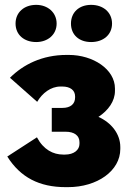

<svg xmlns="http://www.w3.org/2000/svg" viewBox="-20 -758 542 790"><path d="M355 -585C405 -585 441 -615 441 -661C441 -707 405 -738 355 -738C305 -738 272 -707 272 -661C272 -615 305 -585 355 -585ZM129 -585C176 -585 213 -615 213 -661C213 -707 176 -738 129 -738C79 -738 44 -707 44 -661C44 -615 79 -585 129 -585ZM250 12H260C380 12 475 -55 475 -145V-153C475 -208 437 -254 385 -277C426 -304 453 -342 453 -384V-394C453 -473 363 -532 263 -532H254C153 -532 75 -492 21 -438L133 -339C154 -375 189 -402 229 -402H236C269 -402 289 -387 289 -361V-357C289 -330 270 -314 237 -314H193V-216H250C286 -216 307 -200 307 -173V-166C307 -141 284 -122 248 -122H240C199 -122 159 -142 132 -193L10 -114C64 -28 142 12 250 12Z"/></svg>

Font: Fixel Text ExtraBold
Style: Regular
Weight: 800
Width: 4
Designer: AlfaBravo + MacPaw
Foundry: Kyrylo Tkachov, Marchela Mozhyna, Serhii Makarenko, Maria Weinstein, Zakhar Kryvoshyya
Version: Version 1.211